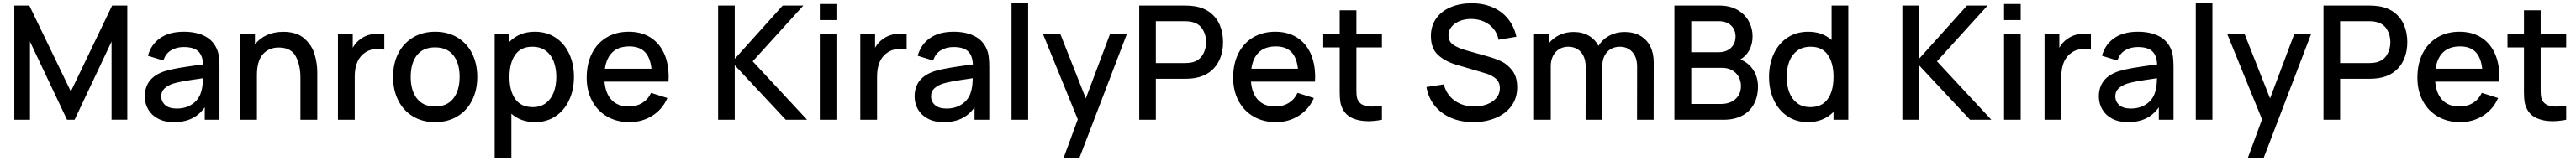

<svg xmlns="http://www.w3.org/2000/svg" viewBox="-20 -755 16200 1015"><path d="M70 0V-720H164.5L425.5 -178.5L685 -720H780.5V-0.5H681.5V-493L449 0H401.5L168.5 -493V0Z M1360 -332.5V0H1267.5V-78.5Q1234 -31 1186.2 -8Q1138.5 15 1073 15Q1015 15 974 -6.8Q933 -28.5 911.8 -65.2Q890.5 -102 890.5 -147Q890.5 -266.5 1018 -307Q1056.5 -318.5 1105.2 -326.8Q1154 -335 1240.5 -347L1257 -349Q1254.5 -406 1226 -432.2Q1197.5 -458.5 1135 -458.5Q1089.5 -458.5 1055 -437.5Q1020.5 -416.5 1007.5 -373.5L910 -403.5Q930 -475 987.2 -515Q1044.5 -555 1136 -555Q1210.5 -555 1263.5 -529.5Q1316.5 -504 1341 -452Q1352.5 -427.5 1356.2 -399.8Q1360 -372 1360 -332.5ZM1245 -177.5Q1255 -206.5 1256 -262L1243 -260Q1170 -249.5 1133.8 -243Q1097.5 -236.5 1068.5 -228Q1033.5 -216 1013.8 -197Q994 -178 994 -148Q994 -114.5 1018.8 -92.5Q1043.5 -70.5 1091.5 -70.5Q1134 -70.5 1166.5 -85.8Q1199 -101 1218.8 -125.5Q1238.5 -150 1245 -177.5Z M1975 -300V0H1869V-265.5Q1869 -345 1839.5 -400.2Q1810 -455.5 1732.5 -455.5Q1671 -455.5 1633.2 -413.5Q1595.5 -371.5 1595.5 -281V0H1489.5V-540H1583V-475.5Q1613 -513.5 1658.5 -534Q1704 -554.5 1761.5 -554.5Q1846.5 -554.5 1894.2 -511.8Q1942 -469 1958.5 -412Q1975 -355 1975 -300Z M2360 -543.5Q2376.5 -543.5 2396.5 -540V-442Q2379.5 -447 2357 -447Q2336 -447 2315.8 -441.8Q2295.5 -436.5 2278.5 -425.5Q2210.5 -382 2210.5 -272.5V0H2105V-540H2198V-454Q2218 -489.5 2248 -509.5Q2270.5 -526.5 2300 -535Q2329.5 -543.5 2360 -543.5Z M2451.5 -270.5Q2451.5 -354.5 2484.5 -419Q2517.5 -483.5 2577.5 -519.2Q2637.5 -555 2716 -555Q2795.5 -555 2855.8 -519Q2916 -483 2948.5 -418.2Q2981 -353.5 2981 -270.5Q2981 -186.5 2948.2 -121.8Q2915.5 -57 2855.5 -21Q2795.5 15 2716 15Q2636.5 15 2576.5 -21.2Q2516.5 -57.5 2484 -122.2Q2451.5 -187 2451.5 -270.5ZM2870 -270.5Q2870 -357 2830.5 -406.8Q2791 -456.5 2716 -456.5Q2640 -456.5 2601.2 -406.5Q2562.5 -356.5 2562.5 -270.5Q2562.5 -183.5 2602 -133.5Q2641.5 -83.5 2716 -83.5Q2791 -83.5 2830.5 -134.2Q2870 -185 2870 -270.5Z M3589 -270.5Q3589 -189.5 3559 -124.5Q3529 -59.5 3473.5 -22.2Q3418 15 3344.5 15Q3255.5 15 3195.5 -38V240H3090.5V-540H3183.5V-491.5Q3213 -522 3253 -538.5Q3293 -555 3342.5 -555Q3417 -555 3472.8 -518.2Q3528.5 -481.5 3558.8 -416.8Q3589 -352 3589 -270.5ZM3478 -270.5Q3478 -325 3461.5 -368Q3445 -411 3411 -435.8Q3377 -460.5 3326.5 -460.5Q3255 -460.5 3219.2 -409.2Q3183.5 -358 3183.5 -270.5Q3183.5 -182 3219.8 -130.8Q3256 -79.5 3330 -79.5Q3378.5 -79.5 3411.8 -104.5Q3445 -129.5 3461.5 -172.5Q3478 -215.5 3478 -270.5Z M3781 -240.5Q3787.5 -164.5 3826.5 -124Q3865.5 -83.5 3933.5 -83.5Q3982 -83.5 4018 -105.5Q4054 -127.5 4074 -169.5L4176.5 -137Q4145.5 -65.5 4081.5 -25.2Q4017.5 15 3938.5 15Q3858.5 15 3797.5 -20.2Q3736.5 -55.5 3702.8 -119.2Q3669 -183 3669 -265.5Q3669 -353 3702 -418.5Q3735 -484 3795 -519.5Q3855 -555 3933.5 -555Q4011 -555 4067.5 -520.5Q4124 -486 4154.2 -421.8Q4184.5 -357.5 4184.5 -270Q4184.5 -260.5 4183.5 -240.5ZM3783.5 -322H4076.5Q4068.5 -393.5 4034.2 -428Q4000 -462.5 3937.5 -462.5Q3871 -462.5 3832.2 -426.8Q3793.5 -391 3783.5 -322Z M4495.5 0V-720H4600V-384L4901.5 -720H5031.5L4713 -368.5L5055 0H4921L4600 -344V0Z M5135 -628.5V-730H5239.5V-628.5ZM5135 0V-540H5239.5V0Z M5644.5 -543.5Q5661 -543.5 5681 -540V-442Q5664 -447 5641.5 -447Q5620.5 -447 5600.2 -441.8Q5580 -436.5 5563 -425.5Q5495 -382 5495 -272.5V0H5389.5V-540H5482.5V-454Q5502.5 -489.5 5532.5 -509.5Q5555 -526.5 5584.5 -535Q5614 -543.5 5644.5 -543.5Z M6200.5 -332.5V0H6108V-78.5Q6074.5 -31 6026.8 -8Q5979 15 5913.5 15Q5855.5 15 5814.5 -6.8Q5773.5 -28.5 5752.2 -65.2Q5731 -102 5731 -147Q5731 -266.5 5858.5 -307Q5897 -318.5 5945.8 -326.8Q5994.5 -335 6081 -347L6097.5 -349Q6095 -406 6066.5 -432.2Q6038 -458.5 5975.5 -458.5Q5930 -458.5 5895.5 -437.5Q5861 -416.5 5848 -373.5L5750.5 -403.5Q5770.5 -475 5827.8 -515Q5885 -555 5976.5 -555Q6051 -555 6104 -529.5Q6157 -504 6181.5 -452Q6193 -427.5 6196.8 -399.8Q6200.5 -372 6200.5 -332.5ZM6085.5 -177.5Q6095.5 -206.5 6096.5 -262L6083.5 -260Q6010.5 -249.5 5974.2 -243Q5938 -236.5 5909 -228Q5874 -216 5854.2 -197Q5834.5 -178 5834.5 -148Q5834.5 -114.5 5859.2 -92.5Q5884 -70.5 5932 -70.5Q5974.5 -70.5 6007 -85.8Q6039.5 -101 6059.2 -125.5Q6079 -150 6085.5 -177.5Z M6340.5 0V-735H6445V0Z M6959.5 -540H7065.5L6767.5 240H6668L6757 -2.5L6538.5 -540H6647.5L6807.5 -134.5Z M7434.5 -720Q7464.5 -720 7490 -716Q7549 -707 7589.5 -675.8Q7630 -644.5 7650.2 -596.5Q7670.5 -548.5 7670.5 -489.5Q7670.5 -430 7650 -382.2Q7629.5 -334.5 7589 -303.2Q7548.5 -272 7490 -262.5Q7464.5 -258.5 7434.5 -258.5H7248V0H7143.5V-720ZM7430.5 -357.5Q7456.5 -357.5 7476 -362Q7520.5 -373 7542.2 -409Q7564 -445 7564 -489.5Q7564 -534 7542.2 -570Q7520.5 -606 7476 -616.5Q7457.5 -621.5 7430.5 -621.5H7248V-357.5Z M7846 -240.5Q7852.5 -164.5 7891.5 -124Q7930.5 -83.5 7998.5 -83.5Q8047 -83.5 8083 -105.5Q8119 -127.5 8139 -169.5L8241.5 -137Q8210.5 -65.5 8146.5 -25.2Q8082.5 15 8003.5 15Q7923.5 15 7862.5 -20.2Q7801.5 -55.5 7767.8 -119.2Q7734 -183 7734 -265.5Q7734 -353 7767 -418.5Q7800 -484 7860 -519.5Q7920 -555 7998.5 -555Q8076 -555 8132.5 -520.5Q8189 -486 8219.2 -421.8Q8249.5 -357.5 8249.5 -270Q8249.5 -260.5 8248.5 -240.5ZM7848.5 -322H8141.5Q8133.5 -393.5 8099.2 -428Q8065 -462.5 8002.5 -462.5Q7936 -462.5 7897.2 -426.8Q7858.5 -391 7848.5 -322Z M8509 -217.5V-189Q8509 -163.5 8511 -147.8Q8513 -132 8520 -120.5Q8532 -100.5 8553.8 -91.8Q8575.5 -83 8607 -83Q8634 -83 8669.5 -88.5V0Q8623 9 8584 9Q8528 9 8486.2 -9Q8444.5 -27 8424 -65.5Q8411.5 -89 8407.8 -113.8Q8404 -138.5 8404 -174V-212.5V-456H8300.5V-540H8404V-690H8509V-540H8669.5V-456H8509Z M8949.5 -206.5 9058.5 -223Q9069.5 -179.5 9096.8 -148Q9124 -116.5 9163.5 -100Q9203 -83.5 9250 -83.5Q9293.5 -83.5 9330.5 -97.5Q9367.5 -111.5 9389.2 -137.5Q9411 -163.5 9411 -198.5Q9411 -235.5 9387.2 -257.8Q9363.5 -280 9320.5 -293L9136 -347.5Q9067.5 -367.5 9022.5 -408.5Q8977.5 -449.5 8977.5 -528Q8977.5 -592.5 9011 -639.2Q9044.5 -686 9102.8 -710.2Q9161 -734.5 9234 -734.5Q9306.5 -734.5 9364.8 -709.5Q9423 -684.5 9461.8 -637Q9500.5 -589.5 9515 -523.5L9403 -504.5Q9395 -545 9370.2 -574.8Q9345.5 -604.5 9309 -620Q9272.5 -635.5 9230 -635.5Q9191 -635.5 9158.5 -622.5Q9126 -609.5 9107 -586Q9088 -562.5 9088 -533Q9088 -493 9118.8 -472.2Q9149.5 -451.5 9200 -437.5L9333 -400Q9382 -386.5 9420.8 -368Q9459.5 -349.5 9489.8 -309.8Q9520 -270 9520 -205.5Q9520 -135.5 9482.8 -85.8Q9445.5 -36 9382.8 -10.5Q9320 15 9244 15Q9166.5 15 9104 -11.8Q9041.5 -38.5 9001.2 -88.8Q8961 -139 8949.5 -206.5Z M10378.5 -361.5 10378 0H10273.5L10274 -336.5Q10274 -374.5 10260.5 -402.5Q10247 -430.5 10222.2 -445.5Q10197.5 -460.5 10165 -460.5Q10134.5 -460.5 10109.5 -446.5Q10084.5 -432.5 10069.8 -404.8Q10055 -377 10055 -337.5L10054.5 0H9950L9950.5 -334.5Q9950.5 -373 9937 -401.5Q9923.5 -430 9898.8 -445.2Q9874 -460.5 9841 -460.5Q9808.5 -460.5 9783.5 -445Q9758.5 -429.5 9744.8 -401.8Q9731 -374 9731 -337.5V0H9626V-540H9719V-482Q9745.5 -515.5 9785.8 -534.5Q9826 -553.5 9874 -553.5Q9929 -553.5 9969 -530.5Q10009 -507.5 10031 -466Q10056 -507 10099.2 -530.2Q10142.5 -553.5 10195 -553.5Q10252 -553.5 10293.5 -529.8Q10335 -506 10356.8 -462.8Q10378.5 -419.5 10378.5 -361.5Z M11034 -210Q11034 -146.5 11008.5 -99Q10983 -51.5 10934.5 -25.8Q10886 0 10818.5 0H10508.5V-720H10791.5Q10857.5 -720 10904.8 -692.8Q10952 -665.5 10976 -621.2Q11000 -577 11000 -526.5Q11000 -477.5 10979.8 -439.5Q10959.5 -401.5 10923.5 -380.5Q10976.5 -358 11005.2 -313Q11034 -268 11034 -210ZM10790 -426Q10819 -426 10842.5 -438Q10866 -450 10879.5 -472.5Q10893 -495 10893 -525.5Q10893 -553.5 10880.2 -575.2Q10867.5 -597 10844 -609.2Q10820.5 -621.5 10790 -621.5H10614.5V-426ZM10802.5 -99.5Q10838.5 -99.5 10866.8 -113.2Q10895 -127 10911 -152.2Q10927 -177.5 10927 -212Q10927 -244.5 10912.5 -271Q10898 -297.5 10871 -312.5Q10844 -327.5 10809 -327.5H10614.5V-99.5Z M11602 -720V0H11509V-49.5Q11479 -18.5 11438.5 -1.8Q11398 15 11348 15Q11274.5 15 11219 -22.2Q11163.5 -59.5 11133.5 -124.5Q11103.5 -189.5 11103.5 -270.5Q11103.5 -352 11133.8 -416.8Q11164 -481.5 11219.8 -518.2Q11275.5 -555 11350 -555Q11438 -555 11497 -503V-720ZM11509 -270.5Q11509 -358 11473.2 -409.2Q11437.5 -460.5 11366 -460.5Q11315.5 -460.5 11281.5 -435.8Q11247.5 -411 11231 -368Q11214.5 -325 11214.5 -270.5Q11214.5 -215.5 11231 -172.5Q11247.5 -129.5 11280.8 -104.5Q11314 -79.5 11362.5 -79.5Q11436.5 -79.5 11472.8 -130.8Q11509 -182 11509 -270.5Z M11942 0V-720H12046.5V-384L12348 -720H12478L12159.5 -368.5L12501.5 0H12367.5L12046.5 -344V0Z M12581.5 -628.5V-730H12686V-628.5ZM12581.5 0V-540H12686V0Z M13091 -543.5Q13107.5 -543.5 13127.5 -540V-442Q13110.5 -447 13088 -447Q13067 -447 13046.8 -441.8Q13026.5 -436.5 13009.5 -425.5Q12941.5 -382 12941.5 -272.5V0H12836V-540H12929V-454Q12949 -489.5 12979 -509.5Q13001.5 -526.5 13031 -535Q13060.5 -543.5 13091 -543.5Z M13647 -332.5V0H13554.5V-78.5Q13521 -31 13473.2 -8Q13425.5 15 13360 15Q13302 15 13261 -6.8Q13220 -28.5 13198.8 -65.2Q13177.5 -102 13177.5 -147Q13177.5 -266.5 13305 -307Q13343.5 -318.5 13392.2 -326.8Q13441 -335 13527.5 -347L13544 -349Q13541.5 -406 13513 -432.2Q13484.5 -458.5 13422 -458.5Q13376.5 -458.5 13342 -437.5Q13307.5 -416.5 13294.5 -373.5L13197 -403.5Q13217 -475 13274.2 -515Q13331.5 -555 13423 -555Q13497.5 -555 13550.5 -529.5Q13603.5 -504 13628 -452Q13639.5 -427.5 13643.2 -399.8Q13647 -372 13647 -332.5ZM13532 -177.5Q13542 -206.5 13543 -262L13530 -260Q13457 -249.5 13420.8 -243Q13384.5 -236.5 13355.5 -228Q13320.5 -216 13300.8 -197Q13281 -178 13281 -148Q13281 -114.5 13305.8 -92.5Q13330.5 -70.5 13378.5 -70.5Q13421 -70.5 13453.5 -85.8Q13486 -101 13505.8 -125.5Q13525.5 -150 13532 -177.5Z M13787 0V-735H13891.5V0Z M14406 -540H14512L14214 240H14114.5L14203.5 -2.5L13985 -540H14094L14254 -134.5Z M14881 -720Q14911 -720 14936.5 -716Q14995.5 -707 15036 -675.8Q15076.5 -644.5 15096.8 -596.5Q15117 -548.5 15117 -489.5Q15117 -430 15096.5 -382.2Q15076 -334.5 15035.5 -303.2Q14995 -272 14936.5 -262.5Q14911 -258.5 14881 -258.5H14694.5V0H14590V-720ZM14877 -357.5Q14903 -357.5 14922.5 -362Q14967 -373 14988.8 -409Q15010.5 -445 15010.5 -489.5Q15010.5 -534 14988.8 -570Q14967 -606 14922.5 -616.5Q14904 -621.5 14877 -621.5H14694.5V-357.5Z M15292.5 -240.5Q15299 -164.5 15338 -124Q15377 -83.5 15445 -83.5Q15493.5 -83.5 15529.5 -105.5Q15565.5 -127.5 15585.5 -169.5L15688 -137Q15657 -65.5 15593 -25.2Q15529 15 15450 15Q15370 15 15309 -20.2Q15248 -55.5 15214.2 -119.2Q15180.5 -183 15180.5 -265.5Q15180.5 -353 15213.5 -418.5Q15246.5 -484 15306.5 -519.5Q15366.5 -555 15445 -555Q15522.5 -555 15579 -520.5Q15635.5 -486 15665.8 -421.8Q15696 -357.5 15696 -270Q15696 -260.5 15695 -240.5ZM15295 -322H15588Q15580 -393.5 15545.8 -428Q15511.5 -462.5 15449 -462.5Q15382.5 -462.5 15343.8 -426.8Q15305 -391 15295 -322Z M15955.5 -217.5V-189Q15955.5 -163.5 15957.5 -147.8Q15959.5 -132 15966.5 -120.5Q15978.5 -100.5 16000.2 -91.8Q16022 -83 16053.5 -83Q16080.5 -83 16116 -88.5V0Q16069.5 9 16030.5 9Q15974.5 9 15932.8 -9Q15891 -27 15870.5 -65.5Q15858 -89 15854.2 -113.8Q15850.5 -138.5 15850.5 -174V-212.5V-456H15747V-540H15850.5V-690H15955.5V-540H16116V-456H15955.5Z"/></svg>

Font: Manrope KiralyPet SmBd KiralyPet
Style: Regular
Weight: 600
Designer: Mikhail Sharanda
Foundry: Mikhail Sharanda
Version: Version 4.502